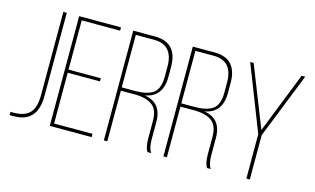

<svg xmlns="http://www.w3.org/2000/svg" viewBox="-85 -941 1939 1183"><g transform="rotate(15 884.5 -350.0)"><path d="M36 0V-21Q52 -20 78 -22Q137 -27 164 -62Q191 -97 191 -170V-700H213V-171Q213 -10 80 -1Q52 1 36 0Z M314 -365H520V-345H314V-21H559V0H292V-700H559V-679H314Z M637 -700H776Q920 -700 920 -543V-480Q920 -353 809 -333Q920 -316 920 -193V-83Q920 -26 939 0H915Q898 -27 898 -83V-193Q898 -266 859 -294.5Q820 -323 745 -323H659V0H637ZM659 -344H745Q823 -344 860.5 -372Q898 -400 898 -477V-541Q898 -679 775 -679H659Z M1017 -700H1156Q1300 -700 1300 -543V-480Q1300 -353 1189 -333Q1300 -316 1300 -193V-83Q1300 -26 1319 0H1295Q1278 -27 1278 -83V-193Q1278 -266 1239 -294.5Q1200 -323 1125 -323H1039V0H1017ZM1039 -344H1125Q1203 -344 1240.5 -372Q1278 -400 1278 -477V-541Q1278 -679 1155 -679H1039Z M1546 0V-283L1383 -700H1405L1558 -313L1711 -700H1734L1568 -283V0Z"/></g></svg>

Font: Bebas Neue Light
Style: Regular
Weight: 300
Designer: Ryoichi Tsunekawa
Foundry: Ryoichi Tsunekawa
Version: Version 1.003;PS 001.003;hotconv 1.0.70;makeotf.lib2.5.58329